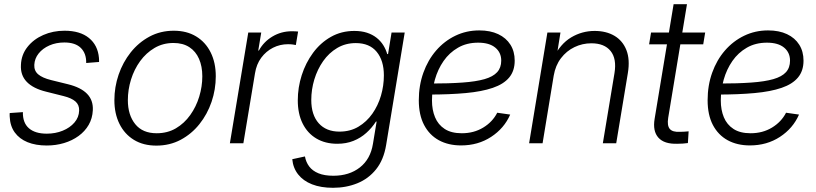

<svg xmlns="http://www.w3.org/2000/svg" viewBox="-20 -685 3902 918"><path d="M203.6 10.7Q150.9 10.7 111.8 -5.1Q72.8 -21 50.5 -51.8Q28.3 -82.5 26.4 -127.4Q25.9 -131.8 26.1 -135.7Q26.4 -139.6 26.4 -144.5L89.4 -148.9Q88.4 -97.7 118.2 -71.8Q147.9 -45.9 203.6 -45.9Q245.1 -45.9 279.8 -60.1Q314.5 -74.2 335.9 -99.1Q357.4 -124 358.4 -156.2Q359.4 -183.6 340.6 -200Q321.8 -216.3 284.2 -225.6L200.7 -246.6Q138.7 -261.7 107.9 -293.7Q77.1 -325.7 80.1 -375Q82 -423.3 111.1 -460.2Q140.1 -497.1 186.8 -517.6Q233.4 -538.1 288.6 -538.1Q362.8 -538.1 405.3 -503.4Q447.8 -468.8 453.1 -408.2Q453.6 -403.3 453.6 -398.7Q453.6 -394 453.6 -388.7L392.1 -383.8Q393.1 -429.2 366.7 -455.6Q340.3 -481.9 287.6 -481.9Q248.5 -481.9 216.3 -467.8Q184.1 -453.6 164.8 -429.4Q145.5 -405.3 144 -375Q142.6 -346.7 162.6 -329.6Q182.6 -312.5 224.1 -302.2L305.2 -282.2Q366.7 -267.1 396.5 -236.3Q426.3 -205.6 423.8 -157.7Q421.9 -119.1 404.1 -88.1Q386.2 -57.1 355.7 -34.9Q325.2 -12.7 286.1 -1Q247.1 10.7 203.6 10.7Z M727.5 11.2Q665.5 11.2 620.6 -16.1Q575.7 -43.5 551.3 -92.5Q526.9 -141.6 526.9 -206.1Q526.9 -268.6 547.1 -327.9Q567.4 -387.2 605 -434.6Q642.6 -481.9 694.8 -510Q747.1 -538.1 811 -538.1Q873 -538.1 918 -510.7Q962.9 -483.4 987.3 -434.3Q1011.7 -385.3 1011.7 -320.3Q1011.7 -257.3 991.5 -198Q971.2 -138.7 933.6 -91.6Q896 -44.4 843.8 -16.6Q791.5 11.2 727.5 11.2ZM729 -47.9Q780.8 -47.9 821 -71.5Q861.3 -95.2 889.6 -135Q918 -174.8 932.6 -223.1Q947.3 -271.5 947.3 -320.3Q947.3 -367.7 931.6 -403.6Q916 -439.5 885.3 -459.5Q854.5 -479.5 809.6 -479.5Q759.3 -479.5 719 -455.8Q678.7 -432.1 650.1 -392.8Q621.6 -353.5 606.4 -304.7Q591.3 -255.9 591.3 -206.1Q591.3 -135.3 626.5 -91.6Q661.6 -47.9 729 -47.9Z M1079.1 0 1167 -529.3H1229L1214.8 -443.4H1217.8Q1240.7 -485.4 1282.7 -510.5Q1324.7 -535.6 1375.5 -535.6Q1384.3 -535.6 1392.1 -535.2Q1399.9 -534.7 1405.3 -534.2L1394.5 -469.7Q1390.1 -470.7 1380.1 -472.2Q1370.1 -473.6 1356.9 -473.6Q1318.8 -473.6 1285.4 -456.8Q1252 -439.9 1229 -408.9Q1206.1 -377.9 1199.2 -334.5L1143.6 0Z M1572.3 212.9Q1514.2 212.9 1471.9 196.3Q1429.7 179.7 1405.5 148.9Q1381.3 118.2 1377.4 76.2L1438 63Q1442.9 90.3 1458.5 111.1Q1474.1 131.8 1502.7 143.6Q1531.2 155.3 1573.7 155.3Q1649.9 155.3 1700.7 115.5Q1751.5 75.7 1763.2 2.4L1780.8 -104L1777.3 -103.5Q1758.3 -73.7 1731.4 -49.6Q1704.6 -25.4 1669.9 -11.5Q1635.3 2.4 1592.8 2.4Q1535.2 2.4 1492.7 -22.7Q1450.2 -47.9 1427 -94.5Q1403.8 -141.1 1403.8 -205.1Q1403.8 -266.6 1422.6 -325.4Q1441.4 -384.3 1476.8 -432.4Q1512.2 -480.5 1562.3 -508.8Q1612.3 -537.1 1674.3 -537.1Q1708 -537.1 1734.4 -528.6Q1760.7 -520 1780.3 -504.6Q1799.8 -489.3 1812.5 -469Q1825.2 -448.7 1831.5 -426.3L1835.4 -426.8L1852.1 -529.3H1915L1826.2 8.3Q1814.5 79.1 1778.3 124.3Q1742.2 169.4 1688.7 191.2Q1635.3 212.9 1572.3 212.9ZM1603 -55.7Q1654.3 -55.7 1693.6 -79.1Q1732.9 -102.5 1760.3 -141.4Q1787.6 -180.2 1801.5 -227.8Q1815.4 -275.4 1815.4 -324.7Q1815.4 -395.5 1781 -437.3Q1746.6 -479 1681.2 -479Q1631.8 -479 1592.3 -455.6Q1552.7 -432.1 1525.1 -392.8Q1497.6 -353.5 1482.9 -305.2Q1468.3 -256.8 1468.3 -207Q1468.3 -135.7 1503.9 -95.7Q1539.6 -55.7 1603 -55.7Z M2184.6 10.3Q2123.5 10.3 2078.1 -14.6Q2032.7 -39.6 2007.6 -87.6Q1982.4 -135.7 1982.4 -205.6Q1982.4 -276.4 2004.2 -337.2Q2025.9 -397.9 2065.2 -443.4Q2104.5 -488.8 2157.2 -514.2Q2210 -539.6 2271.5 -539.6Q2324.2 -539.6 2362.1 -521.7Q2399.9 -503.9 2420.4 -471.4Q2440.9 -439 2440.9 -395Q2440.9 -346.2 2414.6 -314.5Q2388.2 -282.7 2335.9 -264.9Q2283.7 -247.1 2206.8 -240Q2129.9 -232.9 2028.8 -232.9L2036.6 -285.6Q2127 -285.6 2191.4 -290.3Q2255.9 -294.9 2296.6 -306.6Q2337.4 -318.4 2356.9 -339.8Q2376.5 -361.3 2376.5 -395Q2376.5 -434.1 2347.9 -457.5Q2319.3 -481 2266.1 -481Q2211.4 -481 2169.9 -457Q2128.4 -433.1 2100.8 -393.3Q2073.2 -353.5 2059.3 -304.2Q2045.4 -254.9 2045.4 -204.1Q2045.4 -159.7 2060.1 -124.3Q2074.7 -88.9 2106.2 -68.4Q2137.7 -47.9 2188 -47.9Q2245.6 -47.9 2290.3 -75Q2335 -102.1 2357.4 -146L2419.4 -137.2Q2390.6 -71.3 2328.1 -30.5Q2265.6 10.3 2184.6 10.3Z M2627.4 -323.2 2574.2 0H2509.8L2597.2 -529.3H2659.7L2639.6 -404.3L2625 -406.2Q2658.7 -475.1 2710.7 -506.1Q2762.7 -537.1 2823.2 -537.1Q2878.4 -537.1 2918 -513.7Q2957.5 -490.2 2975.1 -445.3Q2992.7 -400.4 2981.9 -335.4L2926.3 0H2862.3L2918 -335.4Q2929.2 -404.3 2899.4 -441.2Q2869.6 -478 2807.6 -478Q2764.6 -478 2726.6 -459.7Q2688.5 -441.4 2662.1 -406.7Q2635.7 -372.1 2627.4 -323.2Z M3351.6 -529.3 3342.3 -473.1H3083.5L3092.8 -529.3ZM3200.7 -665H3264.6L3174.8 -121.6Q3168.9 -84.5 3182.4 -68.6Q3195.8 -52.7 3231.4 -54.7Q3240.2 -54.7 3251.5 -55.4Q3262.7 -56.2 3272.5 -57.1L3269 -1Q3258.3 0.5 3244.9 1.5Q3231.4 2.4 3218.8 2.4Q3155.8 4.4 3127.9 -26.9Q3100.1 -58.1 3109.9 -116.7Z M3565.4 10.3Q3504.4 10.3 3459 -14.6Q3413.6 -39.6 3388.4 -87.6Q3363.3 -135.7 3363.3 -205.6Q3363.3 -276.4 3385 -337.2Q3406.7 -397.9 3446 -443.4Q3485.4 -488.8 3538.1 -514.2Q3590.8 -539.6 3652.3 -539.6Q3705.1 -539.6 3742.9 -521.7Q3780.8 -503.9 3801.3 -471.4Q3821.8 -439 3821.8 -395Q3821.8 -346.2 3795.4 -314.5Q3769 -282.7 3716.8 -264.9Q3664.6 -247.1 3587.6 -240Q3510.7 -232.9 3409.7 -232.9L3417.5 -285.6Q3507.8 -285.6 3572.3 -290.3Q3636.7 -294.9 3677.5 -306.6Q3718.3 -318.4 3737.8 -339.8Q3757.3 -361.3 3757.3 -395Q3757.3 -434.1 3728.8 -457.5Q3700.2 -481 3647 -481Q3592.3 -481 3550.8 -457Q3509.3 -433.1 3481.7 -393.3Q3454.1 -353.5 3440.2 -304.2Q3426.3 -254.9 3426.3 -204.1Q3426.3 -159.7 3440.9 -124.3Q3455.6 -88.9 3487.1 -68.4Q3518.6 -47.9 3568.8 -47.9Q3626.5 -47.9 3671.1 -75Q3715.8 -102.1 3738.3 -146L3800.3 -137.2Q3771.5 -71.3 3709 -30.5Q3646.5 10.3 3565.4 10.3Z"/></svg>

Font: Inter 24pt Light
Style: Italic
Weight: 300
Italic angle: -9.3988°
Designer: Rasmus Andersson
Foundry: rsms
Version: Version 4.001;git-66647c0bb